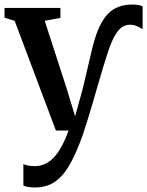

<svg xmlns="http://www.w3.org/2000/svg" viewBox="-21 -578 652 850"><path d="M133 252Q117 252 103.8 249.8Q90.5 247.5 82.5 243.5V148.5Q89.5 152 103.5 154.8Q117.5 157.5 132.5 157.5Q156 157.5 176.8 148.5Q197.5 139.5 216 120.5Q234.5 101.5 251 71.5Q267.5 41.5 282.5 0H226.5L44 -485.5L-1 -499.5V-543H246.5V-499L177 -486L274 -186.5L311.5 -63L345.5 -186L387.5 -364.5Q405 -436.5 429.2 -479Q453.5 -521.5 486.8 -539.8Q520 -558 564 -558Q577.5 -558 589.8 -556Q602 -554 610.5 -550V-448.5Q597 -458 583.2 -463.2Q569.5 -468.5 553 -468.5Q536 -468.5 520 -458.2Q504 -448 488.8 -422.5Q473.5 -397 458 -351Q447 -318 435.5 -280Q424 -242 412.5 -201.8Q401 -161.5 389.5 -122.5Q378 -83.5 367.2 -48.5Q356.5 -13.5 347 14.5Q319.5 93.5 290.2 146.2Q261 199 223.8 225.5Q186.5 252 133 252Z"/></svg>

Font: Merriweather 48pt SemiBold
Style: Regular
Weight: 600
Version: Version 2.100